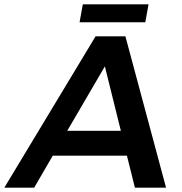

<svg xmlns="http://www.w3.org/2000/svg" viewBox="-74 -868 841 888"><path d="M598 -765H294L309 -848H613ZM694 0H550L513 -148H170L84 0H-54L368 -700H506ZM485 -263 411 -561 237 -263Z"/></svg>

Font: Argentum Sans Medium
Style: Italic
Weight: 500
Italic angle: -11°
Designer: Julieta Ulanovsky (font), Cristiano Sobral (main changes and remaster)
Foundry: Julieta Ulanovsky (font), Cristiano Sobral (main changes and remaster)
Version: Version 2.007;June 15, 2022;FontCreator 14.0.0.2814 64-bit; 